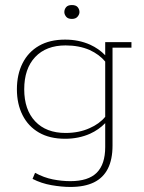

<svg xmlns="http://www.w3.org/2000/svg" viewBox="-20 -560 570 761"><path d="M259 181Q225 181 184.5 174Q144 167 109 149L119 125Q154 144 189.5 151Q225 158 259 158Q330 158 363.5 124.5Q397 91 397 23V-72Q372 -46 337 -30Q292 -10 238 -10Q177 -10 134.5 -34.5Q92 -59 69.5 -103.5Q47 -148 47 -206Q47 -265 69.5 -309.5Q92 -354 134.5 -378.5Q177 -403 238 -403Q292 -403 337 -383Q372 -367 397 -341V-393H501V-371H426V17Q426 72 407.5 108.5Q389 145 352 163Q315 181 259 181ZM240 -33Q293 -33 335 -52Q374 -69 397 -97V-316Q374 -344 335 -362Q293 -380 240 -380Q163 -380 119.5 -334Q76 -288 76 -206Q76 -125 119.5 -79Q163 -33 240 -33ZM265 -485Q249 -485 242 -494Q235 -503 235 -512Q235 -523 242 -531.5Q249 -540 265 -540Q281 -540 288 -531.5Q295 -523 295 -512Q295 -503 287.5 -494Q280 -485 265 -485Z"/></svg>

Font: Rokkitt SemiBold Thin
Style: Regular
Weight: 250
Version: Version 3.103